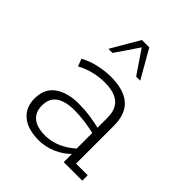

<svg xmlns="http://www.w3.org/2000/svg" viewBox="-179 -713 827 827"><g transform="rotate(45 234.5 -300.0)"><path d="M196 10Q128 10 91.5 -20.5Q55 -51 55 -105Q55 -165 96.5 -194.5Q138 -224 206 -224Q242 -224 277 -219Q312 -214 351 -204L336 -196V-269Q336 -319 307.5 -343.5Q279 -368 220 -368Q188 -368 154.5 -360Q121 -352 90 -335L77 -369Q110 -387 149 -395.5Q188 -404 221 -404Q301 -404 340.5 -369.5Q380 -335 380 -264V-33H451V0H338V-60L344 -56Q313 -23 273.5 -6.5Q234 10 196 10ZM200 -24Q238 -24 274 -40Q310 -56 342 -86L336 -70V-186L352 -172Q313 -182 278 -186.5Q243 -191 213 -191Q158 -191 128.5 -170.5Q99 -150 99 -106Q99 -67 124 -45.5Q149 -24 200 -24ZM129 -481 204 -610H249L323 -481H298L226 -587L154 -481Z"/></g></svg>

Font: Rokkitt ExtraLight
Style: Regular
Weight: 250
Version: Version 3.103